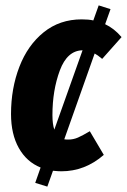

<svg xmlns="http://www.w3.org/2000/svg" viewBox="-20 -620 472 714"><path d="M314 -132 366 -44Q296 17 208 17Q197 17 177 15L156 74L111 60L131 3Q79 -18 50 -69.5Q21 -121 21 -196Q21 -291 52 -371.5Q83 -452 142.5 -500Q202 -548 284 -548Q310 -548 327 -544L347 -600L391 -586L371 -530Q405 -514 432 -482L360 -401Q342 -416 332 -421L219 -102Q224 -101 234 -101Q253 -101 270 -108.5Q287 -116 314 -132ZM182 -138 287 -433Q230 -432 202.5 -358Q175 -284 175 -192Q175 -158 182 -138Z"/></svg>

Font: Fira Sans Extra Condensed
Style: Bold Italic
Weight: 700
Width: 3
Italic angle: -8°
Designer: Carrois Corporate & Edenspiekermann AG
Foundry: Carrois Corporate GbR & Edenspiekermann AG
Version: Version 4.203